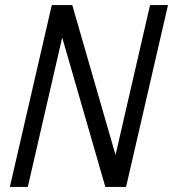

<svg xmlns="http://www.w3.org/2000/svg" viewBox="-20 -740 685 760"><path d="M19 0 185 -720H266L441 -114L434 -112L574 -720H645L479 0H397L222 -606L230 -608L90 0Z"/></svg>

Font: Instrument Sans SemiCondensed
Style: Italic
Weight: 400
Width: 4
Italic angle: -13°
Designer: Rodrigo Fuenzalida
Foundry: fragTYPE
Version: Version 1.000;gftools[0.9.28]